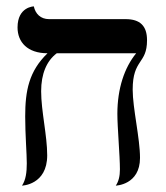

<svg xmlns="http://www.w3.org/2000/svg" viewBox="-20 -580 519 602"><path d="M396 -299C396 -396 441 -378 441 -454C441 -499 419 -520 374 -520H134C107 -520 91 -537 86 -560C86 -560 35 -559 35 -494C35 -448 66 -413 129 -413C71 -357 59 -296 59 -215C59 -157 64 -98 64 -68C64 -40 61 -16 49 2C49 2 128 0 128 -93C128 -155 109 -232 109 -294C109 -348 126 -389 158 -413H407C370 -368 348 -302 348 -223C348 -181 356 -91 356 -49C356 -28 352 -11 343 2C343 2 419 0 419 -85C419 -146 396 -241 396 -299Z"/></svg>

Font: Libertinus Serif Display
Style: Regular
Weight: 400
Designer: Philipp H. Poll
Foundry: Khaled Hosny
Version: Version 6.1